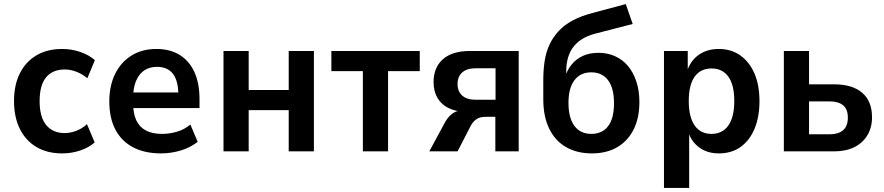

<svg xmlns="http://www.w3.org/2000/svg" viewBox="-20 -745 4350 945"><path d="M286 10Q213 10 160 -21Q107 -52 78 -110Q49 -168 49 -248Q49 -327 78 -384.5Q107 -442 160 -473Q213 -504 286 -504Q333 -504 376 -489Q419 -474 447 -449L410 -360Q386 -380 357 -391.5Q328 -403 298 -403Q239 -403 207 -364.5Q175 -326 175 -247Q175 -169 207.5 -129.5Q240 -90 298 -90Q327 -90 356.5 -101.5Q386 -113 408 -134L446 -44Q418 -19 375.5 -4.5Q333 10 286 10Z M773 10Q692 10 635 -20Q578 -50 548 -107Q518 -164 518 -246Q518 -323 546.5 -381Q575 -439 627 -471.5Q679 -504 750 -504Q817 -504 864.5 -474.5Q912 -445 937 -390Q962 -335 962 -256V-213H618V-290H873L858 -273Q858 -348 831 -382Q804 -416 753 -416Q716 -416 690 -398.5Q664 -381 649.5 -346.5Q635 -312 635 -260V-240Q635 -186 651 -152.5Q667 -119 698.5 -102.5Q730 -86 777 -86Q814 -86 850.5 -96.5Q887 -107 917 -132L953 -47Q916 -18 868.5 -4Q821 10 773 10Z M1080 0V-494H1204V-302H1401V-494H1525V0H1401V-203H1204V0Z M1766 0V-395H1611V-494H2046V-395H1890V0Z M2093 0 2167 -137Q2183 -168 2204.5 -184.5Q2226 -201 2252 -201H2268L2267 -195Q2223 -196 2188 -213Q2153 -230 2133.5 -262.5Q2114 -295 2114 -341Q2114 -413 2160 -453.5Q2206 -494 2292 -494H2533V0H2418V-170H2369Q2343 -170 2326 -159Q2309 -148 2297 -126L2232 0ZM2322 -254H2419V-409H2322Q2278 -409 2255 -388.5Q2232 -368 2232 -332Q2232 -295 2255 -274.5Q2278 -254 2322 -254Z M2893 10Q2820 10 2766 -21Q2712 -52 2683 -112Q2654 -172 2654 -256V-351Q2654 -400 2660.5 -443.5Q2667 -487 2684 -524Q2701 -561 2729 -591.5Q2757 -622 2799 -644.5Q2841 -667 2900 -682L3060 -725L3094 -627L2908 -579Q2837 -560 2802 -514Q2767 -468 2767 -394V-364H2761Q2771 -400 2793.5 -427.5Q2816 -455 2849 -470Q2882 -485 2926 -485Q2970 -485 3007 -468.5Q3044 -452 3070.5 -420.5Q3097 -389 3112 -344Q3127 -299 3127 -243Q3127 -163 3098 -106.5Q3069 -50 3017 -20Q2965 10 2893 10ZM2890 -86Q2944 -86 2973 -124Q3002 -162 3002 -237Q3002 -311 2973 -350Q2944 -389 2890 -389Q2837 -389 2807.5 -350.5Q2778 -312 2778 -239Q2778 -164 2807.5 -125Q2837 -86 2890 -86Z M3248 180V-494H3365V-393H3361Q3378 -446 3419 -475Q3460 -504 3518 -504Q3579 -504 3624 -472Q3669 -440 3693.5 -383Q3718 -326 3718 -247Q3718 -170 3694 -112Q3670 -54 3625.5 -22Q3581 10 3518 10Q3462 10 3422.5 -18.5Q3383 -47 3367 -97H3372V180ZM3482 -86Q3536 -86 3565 -127.5Q3594 -169 3594 -248Q3594 -327 3565 -367.5Q3536 -408 3482 -408Q3428 -408 3399 -367.5Q3370 -327 3370 -248Q3370 -169 3399 -127.5Q3428 -86 3482 -86Z M3838 0V-494H3962V-330H4085Q4175 -330 4223.5 -288.5Q4272 -247 4272 -168Q4272 -117 4249 -79Q4226 -41 4184.5 -20.5Q4143 0 4085 0ZM3962 -84H4063Q4106 -84 4129.5 -104Q4153 -124 4153 -166Q4153 -208 4129.5 -227Q4106 -246 4063 -246H3962Z"/></svg>

Font: Nunito Sans 10pt SemiCondensed
Style: Bold
Weight: 700
Width: 4
Designer: Vernon Adams
Foundry: Vernon Adams
Version: Version 3.101;gftools[0.9.27]